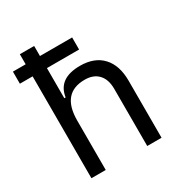

<svg xmlns="http://www.w3.org/2000/svg" viewBox="-171 -857 928 982"><g transform="rotate(-30 293.0 -366.0)"><path d="M10.7 -601.6V-672.9H85.9V-732.4H170.4V-672.9H360.4V-601.6H170.4V-423.8H178.2Q193.4 -527.3 322.3 -527.3Q407.2 -527.3 453.6 -477.5Q500 -427.7 500 -336.9V0H415.5V-337.4Q415.5 -393.1 387.2 -423.3Q358.9 -453.6 307.6 -453.6Q170.4 -453.6 170.4 -291.5V0H85.9V-601.6Z"/></g></svg>

Font: Cascadia Code PL SemiLight
Style: Regular
Weight: 350
Monospace: yes
Designer: Aaron Bell
Foundry: Saja Typeworks
Version: Version 2404.023; ttfautohint (v1.8.4)